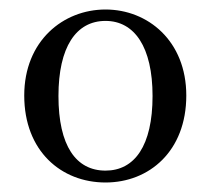

<svg xmlns="http://www.w3.org/2000/svg" viewBox="-20 -839 443 404"><path d="M202 -455C294 -455 372 -521 372 -638C372 -753 291 -819 202 -819C113 -819 31 -753 31 -638C31 -521 109 -455 202 -455ZM202 -480C140 -480 103 -532 103 -637C103 -740 140 -795 202 -795C263 -795 301 -740 301 -637C301 -532 263 -480 202 -480Z"/></svg>

Font: Noto Serif JP Medium
Style: Regular
Weight: 500
Designer: Ryoko NISHIZUKA 西塚涼子 (kana & ideographs); Frank Grießhammer (Latin, Greek & Cyrillic); Wenlong ZHANG 张文龙 (bopomofo); San
Foundry: Adobe
Version: Version 2.001;hotconv 1.1.0;makeotfexe 2.6.0